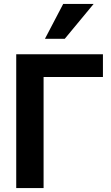

<svg xmlns="http://www.w3.org/2000/svg" viewBox="-20 -950 560 970"><path d="M200.2 -561V0H62V-675.8H500V-561ZM307.1 -753.9H207L299.3 -930.2H453.1Z"/></svg>

Font: Clear Sans
Style: Bold
Weight: 700
Foundry: Intel Corporation
Version: Version 1.00